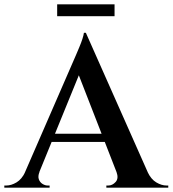

<svg xmlns="http://www.w3.org/2000/svg" viewBox="-42 -870 800 890"><path d="M356 -718 672 -6H524L309 -558ZM141 -73Q133 -53 138 -39Q143 -25 155 -17.5Q167 -10 179 -10H188V0H-22V-10Q-22 -10 -17.5 -10Q-13 -10 -13 -10Q10 -10 34.5 -24.5Q59 -39 75 -73ZM356 -718 361 -613 112 -3H44L302 -596Q304 -600 310.5 -615.5Q317 -631 325.5 -651Q334 -671 340 -689.5Q346 -708 347 -718ZM473 -250V-212H172V-250ZM498 -73H642Q658 -39 682.5 -24.5Q707 -10 730 -10Q730 -10 734 -10Q738 -10 738 -10V0H451V-10H460Q479 -10 494 -26.5Q509 -43 498 -73ZM223 -850H489V-795H223Z"/></svg>

Font: Cinzel SemiBold
Style: Regular
Weight: 600
Designer: Natanael Gama
Version: Version 2.000